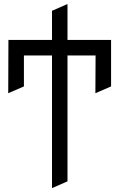

<svg xmlns="http://www.w3.org/2000/svg" viewBox="-20 -758 602 968"><path d="M320.3 156.2 242.2 190.4V-478.5H100.6V-322.3L21.5 -288.1L22.5 -556.6H242.2V-703.6L320.3 -737.8V-556.6H540V-322.3L460.9 -288.1L461.9 -478.5H320.3Z"/></svg>

Font: NovaMono
Style: Regular
Weight: 400
Monospace: yes
Version: Version 1.2